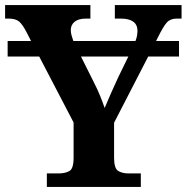

<svg xmlns="http://www.w3.org/2000/svg" viewBox="-20 -734 733 754"><path d="M164 0V-53H211Q235 -53 252 -62Q269 -71 269 -114V-253L134 -512H10V-573H102L84 -608Q69 -637 55.5 -649Q42 -661 13 -661H0V-714H335V-661H318Q288 -661 273 -648.5Q258 -636 258 -616Q258 -606 261 -595Q264 -584 268 -573H512Q517 -586 518.5 -596Q520 -606 520 -612Q520 -661 454 -661H431V-714H693V-661H674Q649 -661 635 -645.5Q621 -630 598 -583L593 -573H683V-512H562L428 -252V-115Q428 -72 444.5 -62.5Q461 -53 484 -53H533V0ZM347 -414Q363 -383 373 -358Q383 -333 391 -310Q402 -336 415.5 -367Q429 -398 445 -432L484 -512H298Z"/></svg>

Font: NotoSerif-Bold
Style: Regular
Weight: 700
Designer: Monotype Design Team
Foundry: Monotype Imaging Inc.
Version: Version 2.007; ttfautohint (v1.8) -l 8 -r 50 -G 200 -x 14 -D